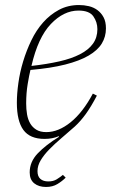

<svg xmlns="http://www.w3.org/2000/svg" viewBox="-20 -540 469 763"><path d="M163 203Q134 203 116 188.5Q98 174 98 145Q98 103 130 69.5Q162 36 214 4V1Q189 12 157 12Q99 12 73 -23.5Q47 -59 47 -132Q47 -167 53 -210Q59 -253 72 -296Q85 -339 104.5 -379.5Q124 -420 151.5 -451Q179 -482 214.5 -501Q250 -520 294 -520Q314 -520 333 -515.5Q352 -511 367 -500Q382 -489 391.5 -471.5Q401 -454 401 -427Q401 -394 384.5 -367Q368 -340 332 -319Q296 -298 239 -283.5Q182 -269 101 -262Q96 -242 90 -206Q84 -170 84 -129Q84 -106 87.5 -85.5Q91 -65 100 -49.5Q109 -34 124.5 -24.5Q140 -15 164 -15Q212 -15 260.5 -54Q309 -93 349 -168L365 -160Q342 -116 321 -87Q300 -58 277 -37Q250 -13 223.5 9.5Q197 32 176 53.5Q155 75 142 96.5Q129 118 129 140Q129 161 140.5 171Q152 181 172 181Q192 181 205.5 172.5Q219 164 230 155L241 166Q227 180 208 191.5Q189 203 163 203ZM105 -278Q167 -285 215.5 -296Q264 -307 298 -324.5Q332 -342 349.5 -366.5Q367 -391 367 -424Q367 -452 351 -475Q335 -498 292 -498Q233 -498 182 -444.5Q131 -391 105 -278Z"/></svg>

Font: IBM Plex Serif ExtraLight
Style: Italic
Weight: 200
Italic angle: -14°
Designer: Mike Abbink, Paul van der Laan, Pieter van Rosmalen
Foundry: Bold Monday
Version: Version 2.5